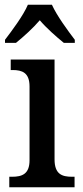

<svg xmlns="http://www.w3.org/2000/svg" viewBox="-20 -786 347 806"><path d="M1 -619V-606H47C79 -632 119 -668 147 -701C175 -668 217 -631 248 -606H294V-619C265 -657 218 -721 198 -766H97C78 -721 30 -657 1 -619ZM19 0H293V-44H282C240 -44 209 -55 209 -117V-536H25V-492H33C73 -492 104 -481 104 -423V-113C104 -55 72 -44 31 -44H19Z"/></svg>

Font: Noto Serif Ethiopic SemiCondensed Medium
Style: Regular
Weight: 500
Width: 4
Designer: Monotype Design Team
Foundry: Monotype Imaging Inc.
Version: Version 2.102